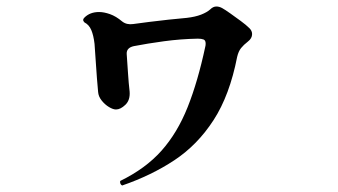

<svg xmlns="http://www.w3.org/2000/svg" viewBox="-20 -554 1040 591"><path d="M356 17Q352 15 350.5 11Q349 7 350 3Q428 -35 477 -90Q526 -145 557.5 -224Q589 -303 612 -411Q613 -414 613 -420Q613 -430 606.5 -432.5Q600 -435 589 -435Q536 -434 484.5 -427Q433 -420 392 -412Q369 -407 370 -388Q372 -360 374 -329Q376 -298 379 -272Q381 -246 366 -231.5Q351 -217 337 -217Q328 -217 315.5 -224.5Q303 -232 293 -244.5Q283 -257 282 -271Q278 -314 275.5 -354Q273 -394 271 -419Q268 -445 261 -461.5Q254 -478 240 -485Q236 -489 236 -493Q236 -496 240 -500Q257 -517 285 -517Q300 -517 318.5 -510.5Q337 -504 356 -488Q370 -477 390 -480Q410 -483 439 -486.5Q468 -490 499 -493.5Q530 -497 555 -499Q581 -502 599 -509Q617 -516 627 -525Q636 -534 646 -534Q655 -534 664 -529Q673 -524 688.5 -513Q704 -502 721 -489.5Q738 -477 748 -467Q756 -459 756 -449Q756 -436 743 -426Q730 -416 722 -406Q714 -396 710 -379Q687 -261 637.5 -184.5Q588 -108 517 -61Q446 -14 356 17Z"/></svg>

Font: Zen Antique
Style: Regular
Weight: 400
Designer: Yoshimichi Ohira
Foundry: Positype
Version: Version 1.001